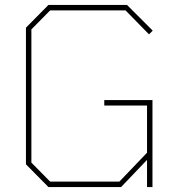

<svg xmlns="http://www.w3.org/2000/svg" viewBox="-20 -757 733 777"><path d="M176 0 85 -92V-645L176 -737H494L598 -633L583 -618L488 -715H183L107 -638V-99L183 -22H463L575 -139V-330H402V-352H597V0H575V-110L470 0Z"/></svg>

Font: Tomorrow Thin
Style: Regular
Weight: 250
Designer: Tony de Marco, Monica Rizzolli
Foundry: Just in Type
Version: Version 2.002